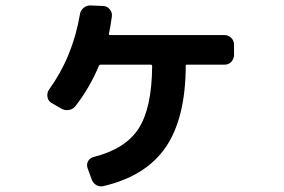

<svg xmlns="http://www.w3.org/2000/svg" viewBox="-20 -646 1040 703"><path d="M801.8 -517.6Q816.4 -517.6 826.7 -507.3Q836.9 -497.1 836.9 -482.4V-445.3Q836.9 -430.7 827.1 -419.9Q817.4 -409.2 801.8 -409.2H665Q660.2 -409.2 660.2 -405.3Q659.2 -211.9 586.4 -106.4Q513.7 -1 359.4 35.2Q344.7 39.1 332 31.2Q319.3 23.4 314.5 7.8L300.8 -30.3Q295.9 -43.9 302.7 -56.2Q309.6 -68.4 323.2 -71.3Q439.5 -100.6 487.8 -175.8Q536.1 -251 537.1 -404.3Q537.1 -409.2 532.2 -409.2H348.6Q343.8 -409.2 341.8 -404.3Q308.6 -325.2 255.9 -256.8Q246.1 -245.1 231 -243.2Q215.8 -241.2 203.1 -249L168 -269.5Q156.2 -276.4 153.8 -291Q151.4 -305.7 159.2 -317.4Q246.1 -437.5 272.5 -592.8Q274.4 -607.4 286.1 -617.2Q297.9 -627 313.5 -626L359.4 -624Q373 -623 382.3 -611.3Q391.6 -599.6 389.6 -585.9Q383.8 -543.9 378.9 -522.5Q377 -518.6 382.8 -517.6Z"/></svg>

Font: Rounded-L Mgen+ 1m bold
Style: Bold
Weight: 700
Designer: [Source Han Sans]
Ryoko NISHIZUKA  (kana & ideographs); Paul D. Hunt (Latin, Greek & Cyrillic); Wenlong ZHANG  (bopomofo
Version: Version 1.059.20150602